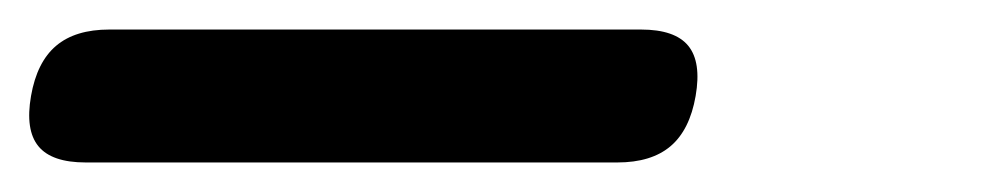

<svg xmlns="http://www.w3.org/2000/svg" viewBox="-47 55 667 130"><path d="M11 165Q-12 165 -21 154Q-30 143 -26 120Q-22 97 -9 86Q4 75 27 75H387Q410 75 419 86Q428 97 424 120Q420 143 407 154Q394 165 371 165Z"/></svg>

Font: Maple Mono
Style: Italic
Weight: 400
Italic angle: -10°
Monospace: yes
Designer: subframe7536
Version: Version 7.300